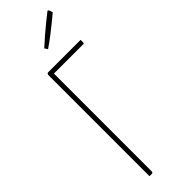

<svg xmlns="http://www.w3.org/2000/svg" viewBox="-304 -919 926 926"><g transform="rotate(-45 159.0 -456.0)"><path d="M68 0V-690Q68 -690 69.5 -695Q71 -700 78 -700H298Q298 -690 298 -685Q298 -680 297 -678Q296 -676 293 -676H92V-10Q92 -10 91 -5Q90 0 82 0ZM155 -779Q155 -779 152.5 -783Q150 -787 147.5 -791Q145 -795 145 -795Q170 -818 194.5 -839Q219 -860 239.5 -876.5Q260 -893 272 -902.5Q284 -912 284 -912Q290 -912 293.5 -900.5Q297 -889 297 -889Q297 -889 285.5 -879.5Q274 -870 254.5 -854Q235 -838 209.5 -818.5Q184 -799 155 -779Z"/></g></svg>

Font: Yanone Kaffeesatz ExtraLight
Style: Regular
Weight: 200
Designer: Yanone (Cyrillic: Daniel Pouzeot, Huerta Tipografica, and Cyreal)
Foundry: Yanone
Version: Version 2.003